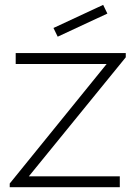

<svg xmlns="http://www.w3.org/2000/svg" viewBox="-20 -785 589 805"><path d="M221.9 -631.2 204.2 -667.7 412.5 -764.6 430.2 -728.1ZM482.3 -45.8H101L507.3 -544.8V-562.5H45.8V-516.7H427.1L20.8 -15.6V0H482.3Z"/></svg>

Font: Manrope3 Thin
Style: Regular
Weight: 100
Width: 4
Designer: Mikhail Sharanda
Foundry: Mikhail Sharanda
Version: Version 3.000;PS 003.000;hotconv 1.0.88;makeotf.lib2.5.64775